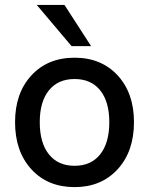

<svg xmlns="http://www.w3.org/2000/svg" viewBox="-20 -747 604 778"><path d="M128.9 -727.1H241.2L349.1 -560.1H270ZM41 -252Q41 -369.6 107.2 -441.4Q173.3 -513.2 282.2 -513.2Q390.6 -513.2 456.8 -441.4Q522.9 -369.6 522.9 -252Q522.9 -133.3 456.5 -61Q390.1 11.2 282.2 11.2Q173.3 11.2 107.2 -61Q41 -133.3 41 -252ZM422.9 -252Q422.9 -335 386 -380.9Q349.1 -426.8 282.2 -426.8Q215.3 -426.8 178.2 -380.9Q141.1 -335 141.1 -252Q141.1 -168 178.2 -121.6Q215.3 -75.2 282.2 -75.2Q349.1 -75.2 386 -121.6Q422.9 -168 422.9 -252Z"/></svg>

Font: Overused Grotesk Medium
Style: Regular
Weight: 500
Version: Version 0.002